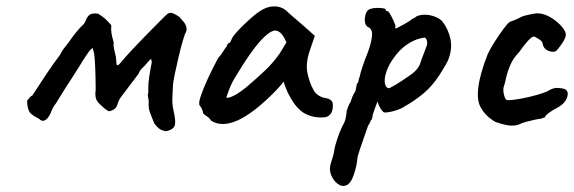

<svg xmlns="http://www.w3.org/2000/svg" viewBox="-20 -413 1842 616"><path d="M513 8Q499 6 491 0Q483 -6 475 -17Q467 -37 461.5 -51Q456 -65 457 -84Q458 -87 455.5 -99.5Q453 -112 456 -116Q455 -129 456.5 -147Q458 -165 461.5 -183.5Q465 -202 467 -214Q466 -218 465.5 -220.5Q465 -223 464 -224Q459 -219 454.5 -214Q450 -209 445 -203Q441 -199 434.5 -192.5Q428 -186 425 -177L385 -124Q377 -113 369.5 -103.5Q362 -94 358 -82Q355 -69 347.5 -63.5Q340 -58 330 -56Q325 -58 320.5 -61Q316 -64 301 -78Q289 -89 287 -100.5Q285 -112 287 -124Q287 -135 286.5 -161.5Q286 -188 284.5 -215.5Q283 -243 277 -259Q270 -254 265.5 -248Q261 -242 256 -234Q249 -224 238.5 -206.5Q228 -189 214.5 -168.5Q201 -148 189 -129Q177 -110 169 -97Q161 -84 160 -82Q154 -75 150 -67.5Q146 -60 142 -49Q134 -32 124 -27Q114 -22 105 -32Q95 -37 87.5 -42Q80 -47 75 -53Q71 -60 69 -69Q67 -78 67 -90Q73 -98 76.5 -101.5Q80 -105 84 -107Q113 -152 129.5 -176.5Q146 -201 154.5 -212.5Q163 -224 166.5 -228.5Q170 -233 173 -238Q178 -248 184.5 -257Q191 -266 201 -278Q203 -281 210.5 -291.5Q218 -302 228.5 -314.5Q239 -327 249 -336Q252 -340 254 -345Q256 -350 258 -354Q264 -365 272 -368Q280 -371 295 -369Q307 -362 317 -353Q327 -344 337 -332Q336 -318 337.5 -307.5Q339 -297 345 -276Q343 -266 348 -247.5Q353 -229 353 -216Q353 -206 356 -204Q359 -202 367 -212Q382 -230 404 -253.5Q426 -277 448.5 -300Q471 -323 488 -340Q505 -357 510 -362Q518 -370 524 -371.5Q530 -373 540 -368Q554 -361 558 -356Q562 -351 570 -342Q585 -322 574 -305Q570 -295 564 -273.5Q558 -252 552 -226Q546 -200 541 -176.5Q536 -153 535 -140Q534 -120 533 -99.5Q532 -79 537 -57Q545 -23 540.5 -10Q536 3 513 8Z M657 -26Q653 -34 642 -41Q631 -48 631 -52Q631 -56 628 -63Q625 -70 621 -74Q616 -80 623.5 -103Q631 -126 646 -159Q661 -192 680 -227Q688 -235 696 -248Q704 -261 708 -265Q708 -269 711 -272.5Q714 -276 718 -276L724 -289Q725 -293 735 -305Q745 -317 760 -331.5Q775 -346 790 -359Q805 -372 815 -378Q836 -392 858.5 -392.5Q881 -393 897 -380Q900 -377 909.5 -368.5Q919 -360 931 -350Q943 -340 953 -331L990 -298L973 -248Q960 -208 966.5 -178Q973 -148 985 -126Q990 -115 1001 -107.5Q1012 -100 1026 -98Q1034 -97 1041 -92Q1048 -87 1048 -76Q1048 -57 1041 -48Q1034 -39 1024 -37Q991 -33 961.5 -47Q932 -61 908 -107Q904 -113 897.5 -129.5Q891 -146 890 -151Q886 -146 878 -136.5Q870 -127 864 -121Q793 -49 742 -26.5Q691 -4 657 -26ZM706 -100Q711 -97 728 -105Q745 -113 770 -133Q804 -162 830 -186.5Q856 -211 877 -241L899 -277Q889 -300 880 -307.5Q871 -315 863 -315Q850 -315 829.5 -296Q809 -277 784.5 -242.5Q760 -208 732 -161Q720 -140 713 -120Q706 -100 706 -100Z M1090 182Q1077 187 1063 176.5Q1049 166 1042 147.5Q1035 129 1042 109Q1044 103 1048 89.5Q1052 76 1053 66Q1054 59 1059 42.5Q1064 26 1070.5 10Q1077 -6 1081 -13Q1087 -23 1089.5 -36Q1092 -49 1092 -56Q1094 -63 1097.5 -72Q1101 -81 1105 -86Q1107 -94 1111 -103.5Q1115 -113 1120 -120Q1122 -127 1123.5 -137Q1125 -147 1129 -148Q1130 -152 1130.5 -156Q1131 -160 1134 -167Q1136 -178 1143 -199Q1150 -220 1160 -245Q1171 -274 1173.5 -297Q1176 -320 1161 -326Q1153 -330 1151 -342Q1149 -354 1153 -367Q1157 -380 1165 -383Q1174 -387 1186.5 -387.5Q1199 -388 1208.5 -386.5Q1218 -385 1217 -383Q1217 -378 1222 -377Q1224 -380 1230.5 -369.5Q1237 -359 1243 -345.5Q1249 -332 1249 -327Q1247 -323 1247 -322.5Q1247 -322 1251 -322Q1251 -322 1262 -327.5Q1273 -333 1285.5 -340.5Q1298 -348 1302 -352Q1302 -352 1307.5 -354.5Q1313 -357 1317 -361Q1337 -369 1360.5 -364Q1384 -359 1398 -346Q1418 -321 1425 -288.5Q1432 -256 1418 -221Q1416 -216 1409.5 -204.5Q1403 -193 1397 -183.5Q1391 -174 1391 -174Q1368 -138 1339.5 -114Q1311 -90 1279 -72Q1269 -65 1254 -60Q1239 -55 1226.5 -53Q1214 -51 1211 -53Q1200 -61 1191 -87Q1186 -74 1181.5 -61.5Q1177 -49 1176 -45Q1175 -38 1174 -33.5Q1173 -29 1169 -26Q1169 -26 1168 -22Q1167 -18 1161 -10Q1151 19 1144.5 37.5Q1138 56 1134 68Q1130 80 1127 92Q1125 119 1115 148Q1105 177 1090 182ZM1229 -130Q1233 -132 1244.5 -138.5Q1256 -145 1270.5 -154.5Q1285 -164 1297.5 -173Q1310 -182 1315 -188Q1323 -197 1326 -204Q1329 -211 1333 -224Q1336 -232 1340 -242Q1344 -252 1347 -261Q1351 -269 1350.5 -277.5Q1350 -286 1344 -292Q1340 -293 1323.5 -288.5Q1307 -284 1287 -271Q1267 -258 1249 -235Q1228 -208 1220 -184Q1212 -160 1215 -145Q1218 -130 1229 -130Z M1648 -15Q1635 -9 1618 -10Q1601 -11 1572 -21Q1570 -21 1559.5 -28Q1549 -35 1539 -45.5Q1529 -56 1525 -64Q1509 -87 1514.5 -132Q1520 -177 1545 -240Q1552 -255 1566.5 -278Q1581 -301 1595.5 -320.5Q1610 -340 1616 -343Q1616 -343 1627 -347Q1638 -351 1655 -360Q1660 -362 1670.5 -364.5Q1681 -367 1692 -369Q1703 -371 1708 -370Q1728 -369 1749.5 -355.5Q1771 -342 1785 -324.5Q1799 -307 1794 -294Q1794 -292 1789 -283Q1784 -274 1777.5 -265.5Q1771 -257 1767 -252Q1762 -246 1751 -247Q1740 -248 1731 -255Q1722 -262 1721 -274Q1719 -282 1706.5 -289Q1694 -296 1694 -296Q1686 -296 1672.5 -280.5Q1659 -265 1645 -245Q1627 -227 1617.5 -205Q1608 -183 1604 -164.5Q1600 -146 1597 -137Q1593 -127 1596.5 -111Q1600 -95 1606 -92Q1613 -91 1629 -93Q1645 -95 1664 -99Q1683 -103 1702.5 -108.5Q1722 -114 1736 -120Q1755 -132 1769 -131Q1783 -130 1790 -128Q1801 -124 1801.5 -113Q1802 -102 1794 -89.5Q1786 -77 1769 -68Q1753 -60 1740.5 -50.5Q1728 -41 1728 -36Q1724 -36 1719.5 -33.5Q1715 -31 1712 -32Q1710 -32 1696 -29Q1682 -26 1667.5 -22Q1653 -18 1648 -15Z"/></svg>

Font: Caveat SemiBold
Style: Regular
Weight: 600
Designer: Pablo Impallari
Foundry: Pablo Impallari
Version: Version 2.000